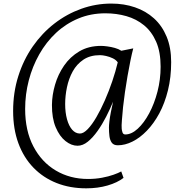

<svg xmlns="http://www.w3.org/2000/svg" viewBox="-20 -776 987 1046"><path d="M51.5 -171Q51.5 -272.5 79.8 -361.5Q108 -450.5 158.5 -523Q209 -595.5 276.5 -647.8Q344 -700 423 -728.2Q502 -756.5 586.5 -756.5Q656 -756.5 715.2 -736.2Q774.5 -716 818.8 -676Q863 -636 887.8 -576.2Q912.5 -516.5 912.5 -437.5Q912.5 -354.5 895 -284Q877.5 -213.5 847.8 -158.2Q818 -103 780.2 -64Q742.5 -25 701.8 -4.8Q661 15.5 622 15.5Q599.5 15.5 589.2 1.8Q579 -12 576.2 -34.2Q573.5 -56.5 573.5 -81.5Q573.5 -93 576 -114.8Q578.5 -136.5 583.8 -164.2Q589 -192 596 -222Q580 -182.5 558.5 -140.5Q537 -98.5 511.5 -62.5Q486 -26.5 458.5 -4.2Q431 18 402.5 18Q369 18 336.8 -7.5Q304.5 -33 283.5 -82.5Q262.5 -132 263 -204.5Q263.5 -258 279.8 -314.2Q296 -370.5 329 -418.5Q362 -466.5 412.2 -496.2Q462.5 -526 530.5 -526Q544.5 -526 565 -523.2Q585.5 -520.5 606 -514.8Q626.5 -509 641 -499.5L706 -512.5Q698.5 -484.5 690.5 -445.2Q682.5 -406 674.8 -362Q667 -318 660.8 -274.2Q654.5 -230.5 650.5 -193.5Q647 -155.5 644.2 -122.2Q641.5 -89 643 -75.5Q643.5 -66.5 647.2 -55Q651 -43.5 662.5 -43.5Q696.5 -43.5 730.5 -74.8Q764.5 -106 792.8 -158.8Q821 -211.5 838 -277.2Q855 -343 855 -412.5Q855 -493 830.8 -548.5Q806.5 -604 764.8 -638.2Q723 -672.5 668.8 -688Q614.5 -703.5 554.5 -703.5Q474.5 -703.5 406.8 -675.2Q339 -647 285.2 -596.8Q231.5 -546.5 194 -480.2Q156.5 -414 136.8 -338Q117 -262 117 -182.5Q117 -64 161.8 21.5Q206.5 107 284 153Q361.5 199 459.5 199Q500.5 199 536 192.2Q571.5 185.5 598.2 176Q625 166.5 640.5 158L653 193Q619.5 219 566.2 234.5Q513 250 450 250Q361 250 288 221Q215 192 162 137.2Q109 82.5 80.2 4.5Q51.5 -73.5 51.5 -171ZM335 -209Q335 -163 345 -126.5Q355 -90 373.2 -69.2Q391.5 -48.5 415.5 -48.5Q435 -48.5 458.2 -72.8Q481.5 -97 505.2 -137.8Q529 -178.5 551.2 -229.2Q573.5 -280 591.8 -333.8Q610 -387.5 621.5 -436.5Q612 -450 594.2 -458.5Q576.5 -467 557.5 -471.2Q538.5 -475.5 524.5 -475.5Q471 -475.5 434.5 -451Q398 -426.5 376.2 -387Q354.5 -347.5 344.8 -300.8Q335 -254 335 -209Z"/></svg>

Font: Merriweather Light
Style: Italic
Weight: 300
Italic angle: -7.8°
Designer: Eben Sorkin
Foundry: Eben Sorkin
Version: Version 2.101